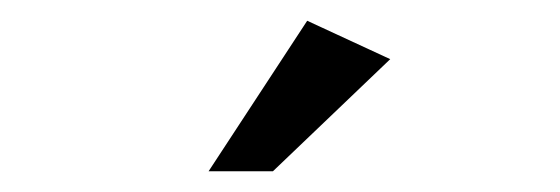

<svg xmlns="http://www.w3.org/2000/svg" viewBox="-20 -760 540 185"><path d="M356 -703 276 -740 181 -595H243Z"/></svg>

Font: Mission
Style: Regular
Weight: 400
Version: Version 1.000;FEAKit 1.0